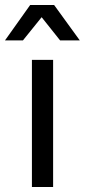

<svg xmlns="http://www.w3.org/2000/svg" viewBox="-64 -750 340 770"><path d="M103 -681 177 -588H256L153 -730H57L-44 -588H28ZM149 0V-510H64V0Z"/></svg>

Font: Alpha Lyrae Medium
Style: Regular
Weight: 500
Designer: Nikolay Petroussenko, Plamen Motev
Foundry: Fontfabric LLC
Version: Version 1.000;hotconv 1.0.109;makeotfexe 2.5.65596